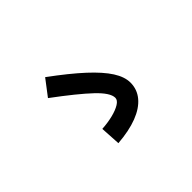

<svg xmlns="http://www.w3.org/2000/svg" viewBox="-99 -949 1199 1199"><g transform="rotate(-45 500.0 -349.5)"><path d="M391 -42 383 -176Q434 -179 478.5 -190Q523 -201 550.5 -218Q578 -235 578 -256Q578 -300 504 -370Q430 -440 279 -552L359 -657Q483 -566 560.5 -494.5Q638 -423 675 -365Q712 -307 712 -256Q712 -196 674 -150.5Q636 -105 564.5 -77.5Q493 -50 391 -42Z"/></g></svg>

Font: Murecho Thin
Style: Bold
Weight: 700
Version: Version 1.010